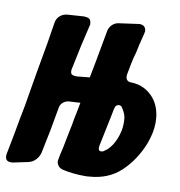

<svg xmlns="http://www.w3.org/2000/svg" viewBox="-125 -801 818 872"><g transform="rotate(10 284.0 -364.5)"><path d="M268 -448Q273 -473 278 -499Q283 -525 288 -553Q293 -582 298.5 -610.5Q304 -639 309 -668Q312 -686 325 -698.5Q338 -711 355 -713L441 -725Q444 -726 449 -726Q464 -726 471.5 -718Q479 -710 479 -698Q479 -696 477 -686Q472 -669 469 -654.5Q466 -640 464 -635Q462 -625 460 -615.5Q458 -606 456 -597Q448 -571 442.5 -543Q437 -515 432 -488V-482Q432 -472 438 -465Q444 -458 459 -458Q492 -457 518 -443.5Q544 -430 562 -408.5Q580 -387 589 -359Q598 -331 598 -300V-296Q598 -252 578 -198Q546 -118 489 -64Q432 -10 344 -4Q338 -3 332 -3Q326 -3 319 -3Q296 -3 271.5 -5.5Q247 -8 224 -13Q206 -17 198.5 -27.5Q191 -38 191 -49Q191 -52 193 -62Q195 -74 198 -86.5Q201 -99 204 -112Q209 -138 214.5 -165.5Q220 -193 226 -222Q228 -236 231 -251Q234 -266 237 -280Q239 -291 241.5 -303Q244 -315 246 -327L193 -324Q177 -322 166 -312Q155 -302 153 -288L134 -182Q129 -157 124 -133Q119 -109 114 -84L112 -74Q107 -54 93 -39.5Q79 -25 60 -21L-7 -7Q-10 -6 -18 -6Q-44 -6 -44 -31Q-44 -39 -43 -42L-25 -135Q-19 -169 -13 -202Q-7 -235 0 -269Q14 -354 26.5 -426Q39 -498 52 -570L67 -664Q70 -684 84 -696.5Q98 -709 118 -711L192 -716Q212 -716 220 -709.5Q228 -703 228 -683Q227 -682 227 -680L205 -586L181 -472Q180 -470 180 -463Q180 -449 188 -445.5Q196 -442 208 -442ZM388 -129Q391 -131 394.5 -134Q398 -137 402 -139Q427 -161 441.5 -198Q456 -235 456 -267V-274Q456 -296 451 -309.5Q446 -323 435 -340Q429 -347 422 -347Q405 -347 401 -325Q396 -302 392 -280Q388 -258 383 -237Q374 -195 365 -150Q364 -147 364 -141Q364 -136 366.5 -131Q369 -126 377 -126Q382 -126 388 -129Z"/></g></svg>

Font: Bangerz 2
Style: Regular
Weight: 400
Designer: vernon adams
Foundry: Vernon Adams
Version: Version 2.10;December 28, 2023;FontCreator 13.0.0.2683 64-bi